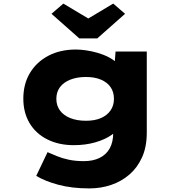

<svg xmlns="http://www.w3.org/2000/svg" viewBox="-20 -820 1007 1070"><path d="M478 230Q380 230 304.5 209.5Q229 189 182 160L245 28Q268 38 297 50Q326 62 363 70Q400 78 448 78Q498 78 535 60Q572 42 591.5 7Q611 -28 611 -81V-133L650 -128Q641 -96 604 -69.5Q567 -43 512 -27Q457 -11 391 -11Q308 -11 244 -43Q180 -75 145 -133.5Q110 -192 110 -270Q110 -352 147 -413.5Q184 -475 250 -509.5Q316 -544 403 -544Q428 -544 459.5 -539.5Q491 -535 524 -525.5Q557 -516 586 -501Q615 -486 633.5 -467Q652 -448 653 -423L615 -414L624 -533H798V-81Q798 -2 772 56Q746 114 701.5 152.5Q657 191 599.5 210.5Q542 230 478 230ZM459 -147Q508 -147 542.5 -162Q577 -177 596 -204.5Q615 -232 615 -269Q615 -307 596.5 -334Q578 -361 543 -376Q508 -391 459 -391Q409 -391 371.5 -376Q334 -361 314 -334Q294 -307 294 -269Q294 -232 314 -204.5Q334 -177 371.5 -162Q409 -147 459 -147ZM422 -606 267 -743 333 -800 487 -708H457L611 -800L677 -743L522 -606Z"/></svg>

Font: Lexend Tera ExtraBold
Style: Regular
Weight: 800
Designer: Bonnie Shaver-Troup, Thomas Jockin
Foundry: Lexend
Version: Version 1.007